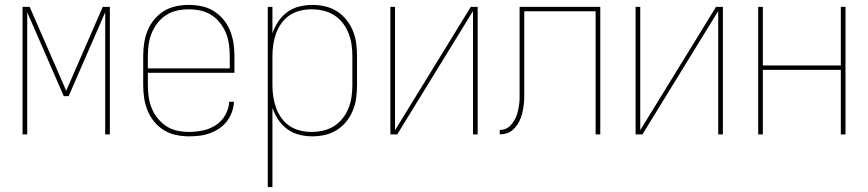

<svg xmlns="http://www.w3.org/2000/svg" viewBox="-20 -548 3540 783"><path d="M72 0V-520H101L250 -178L399 -520H428V0H409V-498L260 -156H240L91 -498V0Z M751 8Q724 8 698 2.5Q672 -3 649.5 -16.5Q627 -30 609.5 -51Q592 -72 582 -96.5Q572 -121 568 -147Q564 -173 564 -200V-320Q564 -346 568 -372.5Q572 -399 582 -423.5Q592 -448 609 -468.5Q626 -489 648.5 -503Q671 -517 697.5 -522.5Q724 -528 750 -528Q776 -528 802.5 -522.5Q829 -517 851.5 -503Q874 -489 891 -468.5Q908 -448 918 -423.5Q928 -399 932 -372.5Q936 -346 936 -320V-251H583V-200Q583 -176 586.5 -152Q590 -128 599 -106Q608 -84 623.5 -65Q639 -46 659 -33Q679 -20 703 -15Q727 -10 751 -10Q779 -10 807.5 -16Q836 -22 860 -37.5Q884 -53 898.5 -78.5Q913 -104 915 -133H934Q933 -111 925.5 -90.5Q918 -70 905 -53Q892 -36 874 -24Q856 -12 835.5 -4.5Q815 3 793.5 5.5Q772 8 751 8ZM583 -269H917V-320Q917 -344 913.5 -368Q910 -392 901 -414Q892 -436 877 -455Q862 -474 841.5 -487Q821 -500 797.5 -505Q774 -510 750 -510Q726 -510 702.5 -505Q679 -500 658.5 -487Q638 -474 623 -455Q608 -436 599 -414Q590 -392 586.5 -368Q583 -344 583 -320Z M1072 215V-520H1091V-412Q1100 -438 1115 -460.5Q1130 -483 1152 -499Q1174 -515 1200.5 -521.5Q1227 -528 1254 -528Q1280 -528 1306 -522Q1332 -516 1354 -502Q1376 -488 1392.5 -467.5Q1409 -447 1419 -422.5Q1429 -398 1432.5 -372Q1436 -346 1436 -320V-200Q1436 -174 1432.5 -148Q1429 -122 1419 -97.5Q1409 -73 1392.5 -52.5Q1376 -32 1354 -18Q1332 -4 1306 2Q1280 8 1254 8Q1227 8 1200.5 1.5Q1174 -5 1152 -21Q1130 -37 1115 -59.5Q1100 -82 1091 -108V215ZM1251 -10Q1275 -10 1298.5 -15.5Q1322 -21 1342 -33.5Q1362 -46 1377 -65Q1392 -84 1401 -106.5Q1410 -129 1413.5 -152.5Q1417 -176 1417 -200V-320Q1417 -344 1413.5 -367.5Q1410 -391 1401 -413.5Q1392 -436 1377 -455Q1362 -474 1342 -486.5Q1322 -499 1298.5 -504.5Q1275 -510 1251 -510Q1227 -510 1204 -504.5Q1181 -499 1161.5 -486Q1142 -473 1128 -453.5Q1114 -434 1106 -412Q1098 -390 1094.5 -366.5Q1091 -343 1091 -320V-200Q1091 -177 1094.5 -153.5Q1098 -130 1106 -108Q1114 -86 1128 -66.5Q1142 -47 1161.5 -34Q1181 -21 1204 -15.5Q1227 -10 1251 -10Z M1572 0V-520H1591V-17L1900 -520H1928V0H1909V-503L1600 0Z M2018 0V-18Q2030 -18 2041.5 -22.5Q2053 -27 2061.5 -36Q2070 -45 2076.5 -55.5Q2083 -66 2087 -77.5Q2091 -89 2093.5 -101Q2096 -113 2097.5 -125Q2099 -137 2099 -149.5Q2099 -162 2099 -174Q2099 -196 2099 -217.5Q2099 -239 2099 -261V-520H2428V0H2409V-502H2118V-261Q2118 -242 2118 -223Q2118 -204 2118 -185Q2118 -170 2118 -155.5Q2118 -141 2116.5 -126Q2115 -111 2112 -96.5Q2109 -82 2104 -68Q2099 -54 2091 -41.5Q2083 -29 2072 -19Q2061 -9 2047 -4.5Q2033 0 2018 0Z M2572 0V-520H2591V-17L2900 -520H2928V0H2909V-503L2600 0Z M3072 0V-520H3091V-281H3409V-520H3428V0H3409V-263H3091V0Z"/></svg>

Font: Zed Mono Thin
Style: Regular
Weight: 100
Monospace: yes
Designer: Belleve Invis
Foundry: Belleve Invis
Version: Version 1.0.0; ttfautohint (v1.8.4)